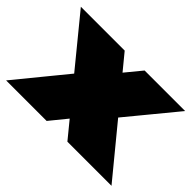

<svg xmlns="http://www.w3.org/2000/svg" viewBox="-105 -764 988 988"><g transform="rotate(45 388.5 -270.0)"><path d="M9 -540H328L772 0H451ZM275 -330 512 -260 300 0H5ZM260 -281 473 -540H768L498 -212Z"/></g></svg>

Font: Pathway Extreme 28pt Black
Style: Regular
Weight: 900
Designer: Eduardo Rodriguez Tunni
Foundry: Eduardo Rodriguez Tunni
Version: Version 1.001;gftools[0.9.26]